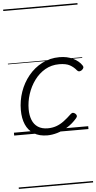

<svg xmlns="http://www.w3.org/2000/svg" viewBox="-76 -927 675 1344"><g transform="rotate(-5 262.0 -255.0)"><path d="M232 19Q175 19 137 -5Q99 -29 80.5 -72Q62 -115 62 -173Q62 -240 83.5 -301.5Q105 -363 145 -412Q185 -461 240.5 -490Q296 -519 363 -519Q418 -519 459 -498.5Q500 -478 520 -447Q526 -438 524 -431Q522 -424 512 -415Q501 -408 493 -408Q485 -408 478 -416Q459 -440 432 -455Q405 -470 357 -470Q302 -470 258 -444.5Q214 -419 182.5 -376Q151 -333 134 -280.5Q117 -228 117 -174Q117 -132 130 -99Q143 -66 170.5 -48Q198 -30 239 -30Q271 -30 298.5 -39.5Q326 -49 352.5 -68.5Q379 -88 408 -116Q417 -124 425 -122.5Q433 -121 440 -115Q448 -108 449 -100Q450 -92 442 -83Q411 -47 374.5 -24.5Q338 -2 301.5 8.5Q265 19 232 19ZM0 365H522V375H0ZM0 -20H522V0H0ZM0 -505H522V-500H0ZM0 -885H522V-875H0Z"/></g></svg>

Font: Playwrite DK Loopet Guides
Style: Regular
Weight: 400
Designer: Veronika Burian, José Scaglione
Foundry: TypeTogether
Version: Version 1.003